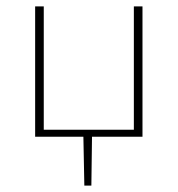

<svg xmlns="http://www.w3.org/2000/svg" viewBox="-20 -428 556 601"><path d="M426 -408V0H268L266 153H244L241 0H90V-408H117V-22H399V-408Z"/></svg>

Font: Ysabeau Extralight
Style: Regular
Weight: 200
Designer: Christian Thalmann (Catharsis Fonts)
Version: Version 0.003